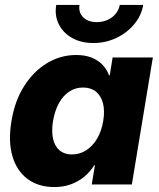

<svg xmlns="http://www.w3.org/2000/svg" viewBox="-20 -759 655 790"><path d="M204.1 10.7Q138.2 10.7 93.5 -22.5Q48.8 -55.7 31 -116.7Q13.2 -177.7 27.3 -261.7Q41 -344.7 79.8 -405.5Q118.7 -466.3 174.1 -499.5Q229.5 -532.7 293 -532.7Q328.6 -532.7 355.5 -522.5Q382.3 -512.2 400.6 -493.7Q418.9 -475.1 428.7 -449.2H431.6L443.4 -522.5H608.9L522.5 0H357.4L370.6 -79.1H367.7Q350.6 -51.3 325.9 -31.2Q301.3 -11.2 270.5 -0.2Q239.7 10.7 204.1 10.7ZM275.9 -123.5Q308.1 -123.5 334.7 -140.6Q361.3 -157.7 379.6 -188.7Q397.9 -219.7 404.8 -261.7Q411.6 -303.7 403.6 -334.5Q395.5 -365.2 374.5 -382.1Q353.5 -398.9 321.8 -398.9Q290.5 -398.9 265.1 -382.3Q239.7 -365.7 222.7 -335Q205.6 -304.2 198.2 -261.7Q191.4 -219.2 198.2 -188.2Q205.1 -157.2 225.1 -140.4Q245.1 -123.5 275.9 -123.5ZM364.3 -582Q313.5 -582 276.4 -603Q239.3 -624 221.7 -659.7Q204.1 -695.3 211.4 -738.8H307.1Q302.2 -708 322.3 -688Q342.3 -668 378.4 -668Q402.3 -668 422.4 -677Q442.4 -686 455.8 -702.1Q469.2 -718.3 472.7 -738.8H569.3Q562 -695.3 532.5 -659.7Q502.9 -624 459 -603Q415 -582 364.3 -582Z"/></svg>

Font: Inter 28pt ExtraBold
Style: Italic
Weight: 800
Italic angle: -9.3988°
Designer: Rasmus Andersson
Foundry: rsms
Version: Version 4.001;git-66647c0bb